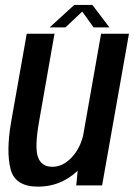

<svg xmlns="http://www.w3.org/2000/svg" viewBox="-20 -728 526 754"><path d="M279.5 0 285 -57.5Q283 -56 281 -54Q216.5 5 129.5 5Q38.5 5 21.2 -64.8Q4 -134.5 23.5 -248L85 -595.5H194L133.5 -251Q115.5 -150 129 -111.5Q142.5 -73 185.5 -73Q228.5 -73 263.5 -112Q294.5 -146 306.5 -196L377 -595.5H486.5L381 0ZM175 -620.5 271.5 -708.5H343L409.5 -620.5H347.5L303 -682.5L237 -620.5Z"/></svg>

Font: Anybody Medium
Style: Italic
Weight: 500
Italic angle: -10°
Designer: Tyler Finck
Foundry: Etcetera Type Company
Version: Version 1.010; ttfautohint (v1.8.3) -l 8 -r 50 -G 200 -x 14 